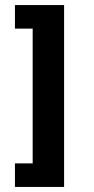

<svg xmlns="http://www.w3.org/2000/svg" viewBox="-20 -603 370 758"><path d="M39 135V42H109V-490H39V-583H233V135Z"/></svg>

Font: Rokkitt
Style: Bold
Weight: 700
Designer: Vernon Adams
Foundry: Vernon Adams
Version: Version 3.103